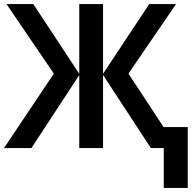

<svg xmlns="http://www.w3.org/2000/svg" viewBox="-20 -734 969 952"><path d="M853 -714 617 -369 791 -104H911V198H792V0H728L491 -362V0H373V-362L136 0H0L247 -369L12 -714H145L373 -368V-714H491V-368L720 -714Z"/></svg>

Font: Noto Sans Display Medium
Style: Regular
Weight: 500
Designer: Monotype Design Team
Foundry: Monotype Imaging Inc.
Version: Version 1.900